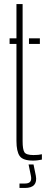

<svg xmlns="http://www.w3.org/2000/svg" viewBox="-20 -790 233 951"><path d="M27.5 -572.5V-600H61.5V-770H92V-90.5Q92 -50.5 100.8 -36.2Q109.5 -22 146 -22Q161.5 -22 169.2 -23Q177 -24 187.5 -26V0.5Q178 2.5 166.8 4Q155.5 5.5 144 5.5Q93.5 5.5 77.5 -17.2Q61.5 -40 61.5 -92V-572.5ZM123.5 -572.5V-600H177.5V-572.5ZM76.5 141V119H103.5Q123 119 130 109.5Q137 100 133 80.5L121.5 24.5H146L157.5 80.5Q163 110 149.5 125.5Q136 141 103.5 141Z"/></svg>

Font: Big Shoulders Stencil Display ExtraLight
Style: Regular
Weight: 250
Designer: Patric King
Foundry: XO Type Co
Version: Version 2.001